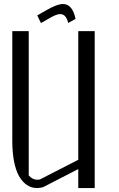

<svg xmlns="http://www.w3.org/2000/svg" viewBox="-20 -949 602 969"><path d="M186.5 -833 168 -871.1Q192.4 -884.7 213.9 -897.4Q235.4 -910.1 258.3 -919.4Q281.2 -928.7 297.9 -928.7Q345.7 -928.7 361.3 -853.5L324.2 -833Q313.5 -877.9 284.2 -877.9Q271.5 -877.9 255.4 -870.6Q239.3 -863.3 218.3 -850.6Q197.3 -837.9 186.5 -833ZM458 -792V0H375V-95.7L196.3 -3.9Q178.7 0 167 0Q110.4 0 75.2 -61.5Q42 -124 42 -240.2V-792H125V-63.5Q144.5 -42 167 -42Q176.8 -42 180.7 -43L375 -142.6V-792Z"/></svg>

Font: wanta
Style: Medium
Weight: 500
Version: Version 0.91